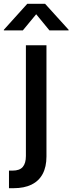

<svg xmlns="http://www.w3.org/2000/svg" viewBox="-65 -779 378 1003"><path d="M70.3 -542.5H177.7V38.6Q177.7 92.3 158 129.4Q138.2 166.5 99.9 185.3Q61.5 204.1 5.9 204.1H-18.1V112.3H0.5Q37.6 112.3 54 93Q70.3 73.7 70.3 36.1ZM54.2 -620.1H-44.9V-623.5L77.6 -759.3H170.4L293.5 -623.5V-620.1H193.4L124 -704.6Z"/></svg>

Font: Inter 16pt Medium
Style: Regular
Weight: 500
Version: Version 4.001;git-66647c0bb